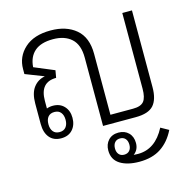

<svg xmlns="http://www.w3.org/2000/svg" viewBox="-114 -672 1006 1016"><g transform="rotate(-15 389.0 -163.5)"><path d="M159 6Q118 6 95.5 -21Q73 -48 73 -95V-207Q73 -264 96.5 -295Q120 -326 158 -333V-334L58 -373V-400Q58 -468 108.5 -514Q159 -560 251 -560Q337 -560 389.5 -515.5Q442 -471 442 -381V-47H566Q609 -47 625.5 -67.5Q642 -88 642 -136V-551H695V-131Q695 -64 666.5 -32Q638 0 568 0H389V-374Q389 -445 352 -478.5Q315 -512 251 -512Q185 -512 150.5 -482Q116 -452 112 -396L222 -350L215 -310Q126 -310 126 -208V-166Q141 -172 160 -172Q198 -172 221 -147.5Q244 -123 244 -84Q244 -44 221.5 -19Q199 6 159 6ZM159 -28Q182 -28 194 -43Q206 -58 206 -83Q206 -108 194 -123Q182 -138 159 -138Q136 -138 124 -123.5Q112 -109 112 -83Q112 -58 124 -43Q136 -28 159 -28ZM527 233Q461 233 421.5 208Q382 183 382 133Q382 99 402.5 77Q423 55 458 55Q492 55 513 76Q534 97 534 132Q534 169 506 190Q518 191 530 191Q625 191 679 87L722 111Q693 170 645.5 201.5Q598 233 527 233ZM458 176Q477 176 487.5 164Q498 152 498 132Q498 111 487.5 99Q477 87 458 87Q440 87 429.5 99Q419 111 419 132Q419 152 429.5 164Q440 176 458 176Z"/></g></svg>

Font: Noto Sans Thai Looped SemiCondensed Light
Style: Regular
Weight: 300
Width: 4
Designer: Sasikarn Vongin, Ben Mitchell
Foundry: The Fontpad Ltd
Version: Version 1.001; ttfautohint (v1.8.4.7-5d5b)